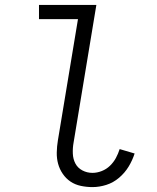

<svg xmlns="http://www.w3.org/2000/svg" viewBox="-20 -755 640 783"><path d="M357 8Q333 8 309.5 3Q286 -2 267.5 -14.5Q249 -27 236 -46Q223 -65 217 -87Q211 -109 211.5 -133.5Q212 -158 216 -182L298 -677H139V-735H373L280 -173Q276 -151 277 -128.5Q278 -106 287.5 -88Q297 -70 316 -60Q335 -50 357 -50Q376 -50 395 -57.5Q414 -65 428.5 -79Q443 -93 452.5 -110.5Q462 -128 468 -147L529 -129Q520 -101 504.5 -75.5Q489 -50 465.5 -30Q442 -10 413.5 -1Q385 8 357 8Z"/></svg>

Font: Iosevka Slab Light Extended
Style: Italic
Weight: 300
Width: 7
Italic angle: -9°
Monospace: yes
Designer: Belleve Invis
Foundry: Belleve Invis
Version: Version 11.1.0; ttfautohint (v1.8.3)